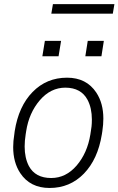

<svg xmlns="http://www.w3.org/2000/svg" viewBox="-20 -924 588 954"><path d="M226.5 10Q129.5 10 80.5 -64Q45.5 -117 45.5 -193Q45.5 -223 51 -256L53 -272Q72.5 -396 142 -467Q211.5 -538 313 -538Q409.5 -538 458.5 -464Q493.5 -411 493.5 -335Q493.5 -305 488.5 -272L486 -256Q466 -132.5 396.8 -61.2Q327.5 10 226.5 10ZM234.5 -39.5Q307.5 -39.5 360.8 -101.5Q414 -163.5 429 -256Q433 -280 434.8 -295.2Q436.5 -310.5 436.5 -330Q436.5 -387 415 -428Q383 -488 305 -488.5Q231.5 -488.5 177.8 -425.8Q124 -363 110 -272L107.5 -256Q102.5 -224.5 102.5 -196Q102.5 -139.5 123.5 -99Q155.5 -39.5 234.5 -39.5ZM484 -644.5H404L416 -721H496ZM271 -644.5H190.5L203 -721H283.5ZM540.5 -856H235L243 -903.5H548.5Z"/></svg>

Font: Roberto Sans Light
Style: Italic
Weight: 300
Italic angle: -11°
Designer: Google
Version: Version 1.00;June 11, 2020;FontCreator 12.0.0.2522 64-bit; t